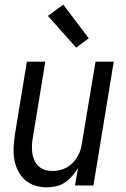

<svg xmlns="http://www.w3.org/2000/svg" viewBox="-20 -794 540 822"><path d="M180 8Q154 8 129 0Q104 -8 85.5 -25Q67 -42 56 -65Q45 -88 41 -113.5Q37 -139 38.5 -166Q40 -193 44 -219L95 -530H174L121 -208Q118 -191 117 -174Q116 -157 118 -140.5Q120 -124 126.5 -109Q133 -94 144.5 -83Q156 -72 171.5 -67Q187 -62 204 -62Q220 -62 235.5 -65.5Q251 -69 265.5 -77Q280 -85 291.5 -97Q303 -109 311.5 -123Q320 -137 324.5 -152.5Q329 -168 331 -183L389 -530H467L380 0H301L314 -75Q303 -57 289 -40.5Q275 -24 257.5 -12.5Q240 -1 220 3.5Q200 8 180 8ZM306 -590 185 -726 251 -774 360 -630Z"/></svg>

Font: Iosevka Curly Oblique
Style: Regular
Weight: 400
Italic angle: -9°
Monospace: yes
Designer: Belleve Invis
Foundry: Belleve Invis
Version: Version 11.1.0; ttfautohint (v1.8.3)